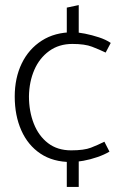

<svg xmlns="http://www.w3.org/2000/svg" viewBox="-20 -625 490 756"><path d="M290 -473V-605L243 -595V-474ZM290 -4 243 -3V111H290ZM391 -67Q365 -54 338 -43.5Q311 -33 260 -33Q206 -33 169 -61.5Q132 -90 113 -138.5Q94 -187 94 -246Q95 -303 115 -349.5Q135 -396 173.5 -424Q212 -452 265 -452Q314 -452 342.5 -441Q371 -430 396 -418L416 -456Q397 -469 369.5 -478Q342 -487 314.5 -492.5Q287 -498 267 -498Q196 -498 144.5 -465Q93 -432 65.5 -375Q38 -318 38 -245Q38 -170 64 -111.5Q90 -53 139.5 -20Q189 13 260 13Q281 13 308.5 8Q336 3 363.5 -6.5Q391 -16 411 -28Z"/></svg>

Font: Catamaran Thin ExtraLight
Style: Regular
Weight: 250
Version: Version 2.000